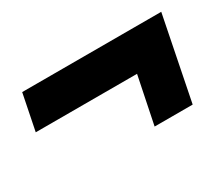

<svg xmlns="http://www.w3.org/2000/svg" viewBox="-64 -524 706 606"><g transform="rotate(-30 288.5 -221.5)"><path d="M392.6 -241.7H23.4L49.8 -373H556.6L496.1 -69.8H357.4Z"/></g></svg>

Font: Reddit Sans Fudge ExBold Italic
Style: Regular
Weight: 800
Italic angle: -11.25°
Designer: Stephen Hutchings
Version: Version 1.013